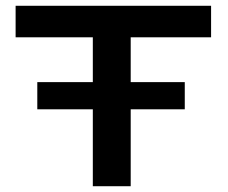

<svg xmlns="http://www.w3.org/2000/svg" viewBox="-20 -644 790 664"><path d="M109 -266V-360H301V-515H34V-624H710V-515H432V-360H619V-266H432V0H301V-266Z"/></svg>

Font: Inconsolata ExtraExpanded ExtraBold
Style: Regular
Weight: 800
Width: 8
Monospace: yes
Designer: Raph Levien, Cyreal, Brenton Simpson
Foundry: Raph Levien, Cyreal, Google
Version: Version 3.001; ttfautohint (v1.8.2.53-6de2)